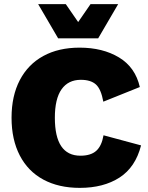

<svg xmlns="http://www.w3.org/2000/svg" viewBox="-20 -901 719 931"><path d="M367 10Q265 10 190.5 -30Q116 -70 76 -147Q36 -224 36 -330Q36 -436 76 -512.5Q116 -589 190 -629.5Q264 -670 366 -670Q478 -670 557 -622.5Q636 -575 658 -479L481 -408Q470 -469 445 -491.5Q420 -514 372 -514Q311 -514 278.5 -468Q246 -422 246 -330Q246 -146 370 -146Q420 -146 446.5 -169.5Q473 -193 482 -245L664 -196Q637 -90 559.5 -40Q482 10 367 10ZM456 -715H262L165 -881H299L359 -794L419 -881H553Z"/></svg>

Font: Work Sans ExtraBold
Style: Regular
Weight: 800
Designer: Wei Huang
Foundry: Wei Huang
Version: Version 1.500